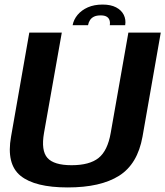

<svg xmlns="http://www.w3.org/2000/svg" viewBox="-20 -818 725 842"><path d="M277 4Q421 4 502.2 -47.2Q583.5 -98.5 605 -219L685 -675H543L465.5 -235Q452 -157 412.2 -125.2Q372.5 -93.5 294 -93.5Q216.5 -93.5 188 -125.5Q159.5 -157.5 173 -235L251 -675H108.5L28.5 -219Q7 -98.5 70 -47.2Q133 4 277 4ZM430 -798Q393 -798 365.2 -785.8Q337.5 -773.5 320.2 -752.8Q303 -732 298.5 -707.5H366Q368.5 -720.5 374.8 -730Q381 -739.5 392.2 -745Q403.5 -750.5 421.5 -750.5Q438 -750.5 447.2 -745.2Q456.5 -740 460 -730.2Q463.5 -720.5 461.5 -707.5H529Q533 -732 522.8 -752.8Q512.5 -773.5 489 -785.8Q465.5 -798 430 -798Z"/></svg>

Font: Anybody Thin SemiBold
Style: Italic
Weight: 600
Italic angle: -10°
Version: Version 1.113;gftools[0.9.25]